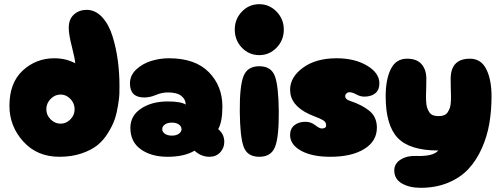

<svg xmlns="http://www.w3.org/2000/svg" viewBox="-20 -748 2390 916"><path d="M263 0Q157 0 91 -73Q25 -146 25 -243Q25 -353 88.5 -411.5Q152 -470 239 -470Q295 -470 339 -446Q337 -471 322.5 -527Q308 -583 308 -615Q308 -657 333 -679Q358 -701 393 -701Q435 -701 467 -666.5Q499 -632 516.5 -576Q534 -520 542 -460Q550 -400 550 -338Q550 -316 549.5 -299Q549 -282 543 -244.5Q537 -207 527 -178Q517 -149 495.5 -114Q474 -79 445 -55.5Q416 -32 369 -16Q322 0 263 0ZM221.5 -178.5Q242 -158 269 -158Q296 -158 316 -178.5Q336 -199 336 -227Q336 -255 316 -276Q296 -297 269 -297Q242 -297 221.5 -276Q201 -255 201 -227Q201 -199 221.5 -178.5Z M780 0Q859 0 908 -29Q940 0 979 0Q1011 0 1030.5 -21Q1050 -42 1050 -71Q1050 -108 1021 -132Q1041 -167 1041 -240Q1041 -338 976 -404Q911 -470 786 -470Q743 -470 702 -457.5Q661 -445 630.5 -417Q600 -389 600 -350Q600 -283 668 -283Q696 -283 724 -295Q752 -307 781 -307Q824 -307 845 -290.5Q866 -274 866 -249Q843 -264 780 -264Q704 -264 653 -230Q602 -196 602 -138Q602 -71 652 -35.5Q702 0 780 0ZM833.5 -110Q821 -101 800 -101Q779 -101 766.5 -110Q754 -119 754 -132Q754 -145 766.5 -154Q779 -163 800 -163Q821 -163 833.5 -154Q846 -145 846 -132Q846 -119 833.5 -110Z M1310 -216Q1309 -337 1291.5 -384.5Q1274 -432 1217 -432Q1160 -432 1141.5 -384Q1123 -336 1124 -216Q1125 -95 1142.5 -47.5Q1160 0 1217 0Q1274 0 1292.5 -48Q1311 -96 1310 -216ZM1217 -485Q1265 -485 1299.5 -520.5Q1334 -556 1334 -607Q1334 -657 1299.5 -692.5Q1265 -728 1217 -728Q1168 -728 1134 -692.5Q1100 -657 1100 -607Q1100 -556 1134 -520.5Q1168 -485 1217 -485Z M1556 0Q1657 0 1717.5 -37Q1778 -74 1778 -139Q1778 -190 1742.5 -219Q1707 -248 1649 -267Q1627 -274 1627 -289Q1627 -297 1633 -302.5Q1639 -308 1647 -308Q1661 -308 1680 -297.5Q1699 -287 1718 -287Q1751 -287 1770.5 -303Q1790 -319 1790 -350Q1790 -400 1731 -435Q1672 -470 1586 -470Q1487 -470 1425.5 -425Q1364 -380 1364 -320Q1364 -246 1454 -204Q1465 -199 1480 -193Q1495 -187 1503.5 -183.5Q1512 -180 1520.5 -175Q1529 -170 1532.5 -164Q1536 -158 1536 -150Q1536 -135 1515 -135Q1504 -135 1483.5 -151Q1463 -167 1437 -167Q1405 -167 1384.5 -150.5Q1364 -134 1364 -104Q1364 -58 1416 -29Q1468 0 1556 0Z M1987 148Q2060 148 2118.5 123.5Q2177 99 2215 58Q2253 17 2278.5 -40Q2304 -97 2314.5 -158.5Q2325 -220 2325 -289Q2325 -368 2300 -418Q2275 -468 2222 -468Q2130 -468 2130 -371Q2130 -357 2130.5 -333.5Q2131 -310 2131.5 -296Q2132 -282 2131 -263.5Q2130 -245 2126.5 -234.5Q2123 -224 2116.5 -213.5Q2110 -203 2099 -198.5Q2088 -194 2072 -194Q2056 -194 2045 -198.5Q2034 -203 2027.5 -213.5Q2021 -224 2017.5 -235Q2014 -246 2013 -264.5Q2012 -283 2012.5 -297Q2013 -311 2013.5 -335Q2014 -359 2014 -373Q2014 -415 1991.5 -441.5Q1969 -468 1922 -468Q1869 -468 1844.5 -418.5Q1820 -369 1820 -289Q1820 -151 1877 -90.5Q1934 -30 2071 -30Q2047 -1 1965 -4Q1923 -6 1892 13Q1861 32 1861 65Q1861 106 1897 127Q1933 148 1987 148Z"/></svg>

Font: Cherry Bomb
Style: Regular
Weight: 400
Designer: satsuyako
Foundry: satsuyako
Version: Version 4.0